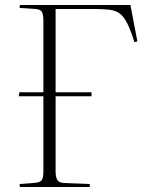

<svg xmlns="http://www.w3.org/2000/svg" viewBox="-20 -750 588 770"><path d="M59 0V-12L123 -17Q142 -19 148 -28.5Q154 -38 154 -63V-364H55L58 -380H154V-666Q154 -693 147.5 -703Q141 -713 121 -714L59 -718V-730H503L531 -584L519 -581Q504 -629 490.5 -656Q477 -683 460.5 -695.5Q444 -708 418.5 -711Q393 -714 354 -714H203V-380H347V-364H203V-63Q203 -38 210.5 -27.5Q218 -17 238 -16L340 -12V0Z"/></svg>

Font: Literata 72pt ExtraLight
Style: Regular
Weight: 200
Designer: Latin by Veronika Burian and Jose Scaglione. Greek by Irene Vlachou. Cyrillic by Vera Evstafieva.
Foundry: TypeTogether
Version: Version 3.002